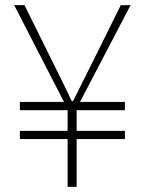

<svg xmlns="http://www.w3.org/2000/svg" viewBox="-20 -724 561 744"><path d="M242 0V-185H57V-217H242V-297H57V-329H228L35 -704H75L184 -484Q202 -447 220.5 -410Q239 -373 258 -332H263Q284 -373 302 -410Q320 -447 339 -484L448 -704H486L290 -329H464V-297H277V-217H464V-185H277V0Z"/></svg>

Font: Noto Sans JP Thin Thin
Style: Regular
Weight: 250
Version: Version 2.004-H2;hotconv 1.0.118;makeotfexe 2.5.65603